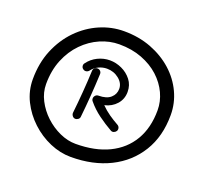

<svg xmlns="http://www.w3.org/2000/svg" viewBox="-123 -846 1073 1007"><g transform="rotate(20 413.5 -343.0)"><path d="M272.5 -439.9Q264.6 -445.3 263.2 -454.8Q261.7 -464.4 267.6 -471.7Q288.6 -500.5 321 -516.4Q353.5 -532.2 388.2 -532.2Q422.4 -532.2 455.1 -517.1Q487.8 -502 509.5 -474.1Q531.2 -446.3 531.2 -407.7Q531.2 -367.7 505.9 -338.9Q480.5 -310.1 439.9 -300.8Q461.4 -278.8 487.3 -260.7Q513.2 -242.7 540 -228Q548.3 -223.1 550.8 -214.1Q553.2 -205.1 548.8 -196.8Q543.9 -189 534.9 -185.8Q525.9 -182.6 517.6 -187.5Q479.5 -209 441.9 -236.6Q404.3 -264.2 375.5 -299.3Q370.6 -304.2 370.6 -312Q370.1 -321.8 377 -329.6Q383.8 -337.4 393.6 -337.4Q439 -337.4 461.7 -357.7Q484.4 -377.9 484.4 -407.7Q484.4 -439.5 455.6 -462.6Q426.8 -485.8 388.2 -485.8Q364.3 -485.8 341.6 -474.9Q318.8 -463.9 304.7 -444.3Q298.8 -437 289.3 -435.5Q279.8 -434.1 272.5 -439.9ZM341.8 -469.7Q351.6 -469.2 357.7 -462.4Q363.8 -455.6 363.3 -445.8Q357.9 -320.8 345.2 -202.1Q344.7 -192.9 336.9 -187Q329.1 -181.2 319.8 -181.6Q310.5 -182.6 304.7 -190.4Q298.8 -198.2 299.3 -207.5Q305.7 -265.1 310.5 -326.7Q315.4 -388.2 317.9 -448.2Q318.4 -458 325.4 -464.1Q332.5 -470.2 341.8 -469.7ZM41 -300.8Q41 -391.6 71.5 -465.1Q102.1 -538.6 153.8 -591.6Q205.6 -644.5 271 -672.9Q336.4 -701.2 405.8 -701.2Q488.8 -701.2 558.1 -674.6Q627.4 -647.9 678.5 -602.1Q729.5 -556.2 757.3 -496.6Q785.2 -437 785.2 -371.1Q785.2 -252 731.9 -165.3Q678.7 -78.6 584.7 -32Q490.7 14.6 367.2 14.6Q308.1 14.6 250 -10.3Q191.9 -35.2 144.8 -79.1Q97.7 -123 69.3 -179.9Q41 -236.8 41 -300.8ZM115.2 -300.8Q115.2 -254.4 137.5 -211.2Q159.7 -168 196.5 -133.5Q233.4 -99.1 278.1 -78.9Q322.8 -58.6 367.2 -58.6Q475.1 -58.6 552.2 -95.9Q629.4 -133.3 670.7 -203.4Q711.9 -273.4 711.9 -371.1Q711.9 -419.4 690.7 -465.3Q669.4 -511.2 629.4 -547.9Q589.4 -584.5 532.7 -606.2Q476.1 -627.9 405.8 -627.9Q352.1 -627.9 300.3 -605.5Q248.5 -583 206.8 -540.5Q165 -498 140.1 -437.5Q115.2 -377 115.2 -300.8Z"/></g></svg>

Font: Mikhak-DS1-FD Regular
Style: Regular
Weight: 400
Designer: Amin Abedi
Version: Version 3.2